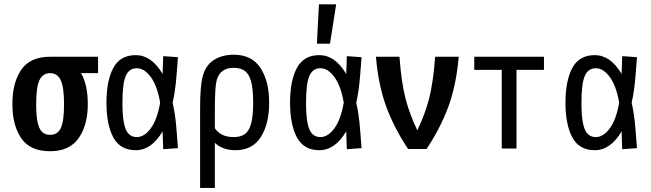

<svg xmlns="http://www.w3.org/2000/svg" viewBox="-20 -708 3102 915"><path d="M218.8 12.7Q124 12.7 81.5 -48.8Q39.1 -110.4 39.1 -211.9Q39.1 -314.5 81.5 -376Q124 -437.5 218.8 -437.5H447.3V-359.4H366.2Q398.4 -303.7 398.4 -211.9Q398.4 -111.3 354.5 -49.3Q310.5 12.7 218.8 12.7ZM218.8 -65.4Q254.9 -65.4 270 -98.1Q285.2 -130.9 285.2 -211.9Q285.2 -292 269.5 -325.7Q253.9 -359.4 218.8 -359.4Q183.6 -359.4 168 -325.7Q152.3 -292 152.3 -211.9Q152.3 -157.2 159.2 -125.5Q166 -93.8 180.2 -79.6Q194.3 -65.4 218.8 -65.4Z M627 7.8Q552.7 7.8 520 -53.2Q487.3 -114.3 487.3 -218.8Q487.3 -323.2 520 -384.3Q552.7 -445.3 627 -445.3Q664.1 -445.3 696.3 -422.9Q728.5 -400.4 754.9 -355.5L757.8 -440.4L828.1 -435.5L821.3 -348.6Q815.4 -272.5 802.7 -218.8Q815.4 -165 821.3 -88.9L828.1 -2L757.8 2.9L754.9 -82Q728.5 -37.1 696.3 -14.6Q664.1 7.8 627 7.8ZM631.8 -54.7Q668 -54.7 698.7 -96.7Q729.5 -138.7 743.2 -218.8Q729.5 -298.8 698.7 -340.8Q668 -382.8 631.8 -382.8Q595.7 -382.8 579.6 -346.7Q563.5 -310.5 563.5 -218.8Q563.5 -156.2 570.8 -120.6Q578.1 -85 593.3 -69.8Q608.4 -54.7 631.8 -54.7Z M933.6 -187.5Q933.6 -293 944.3 -337.9Q958 -395.5 998 -421.4Q1038.1 -447.3 1093.8 -447.3Q1179.7 -447.3 1221.2 -384.3Q1262.7 -321.3 1262.7 -218.8Q1262.7 -117.2 1222.7 -54.7Q1182.6 7.8 1102.5 7.8Q1041 7.8 1003.9 -27.3V187.5H933.6ZM1093.8 -54.7Q1127.9 -54.7 1147.9 -69.8Q1168 -85 1177.2 -120.6Q1186.5 -156.2 1186.5 -218.8Q1186.5 -282.2 1177.2 -317.9Q1168 -353.5 1147.9 -369.1Q1127.9 -384.8 1093.8 -384.8Q1029.3 -384.8 1012.7 -326.2Q1003.9 -293 1003.9 -187.5V-96.7Q1032.2 -54.7 1093.8 -54.7Z M1502 7.8Q1427.7 7.8 1395 -53.2Q1362.3 -114.3 1362.3 -218.8Q1362.3 -323.2 1395 -384.3Q1427.7 -445.3 1502 -445.3Q1539.1 -445.3 1571.3 -422.9Q1603.5 -400.4 1629.9 -355.5L1632.8 -440.4L1703.1 -435.5L1696.3 -348.6Q1690.4 -272.5 1677.7 -218.8Q1690.4 -165 1696.3 -88.9L1703.1 -2L1632.8 2.9L1629.9 -82Q1603.5 -37.1 1571.3 -14.6Q1539.1 7.8 1502 7.8ZM1506.8 -54.7Q1543 -54.7 1573.7 -96.7Q1604.5 -138.7 1618.2 -218.8Q1604.5 -298.8 1573.7 -340.8Q1543 -382.8 1506.8 -382.8Q1470.7 -382.8 1454.6 -346.7Q1438.5 -310.5 1438.5 -218.8Q1438.5 -156.2 1445.8 -120.6Q1453.1 -85 1468.3 -69.8Q1483.4 -54.7 1506.8 -54.7ZM1582 -687.5 1552.7 -500H1490.2L1500 -687.5Z M1924.8 2Q1859.4 -95.7 1821.3 -198.2Q1783.2 -300.8 1771.5 -437.5H1883.8Q1892.6 -316.4 1912.1 -240.2Q1931.6 -164.1 1968.8 -86.9Q2005.9 -164.1 2025.4 -240.2Q2044.9 -316.4 2053.7 -437.5H2166Q2154.3 -300.8 2116.2 -198.2Q2078.1 -95.7 2012.7 2Z M2441.4 -375V0H2371.1V-375H2240.2V-437.5H2572.3V-375Z M2814.5 7.8Q2740.2 7.8 2707.5 -53.2Q2674.8 -114.3 2674.8 -218.8Q2674.8 -323.2 2707.5 -384.3Q2740.2 -445.3 2814.5 -445.3Q2851.6 -445.3 2883.8 -422.9Q2916 -400.4 2942.4 -355.5L2945.3 -440.4L3015.6 -435.5L3008.8 -348.6Q3002.9 -272.5 2990.2 -218.8Q3002.9 -165 3008.8 -88.9L3015.6 -2L2945.3 2.9L2942.4 -82Q2916 -37.1 2883.8 -14.6Q2851.6 7.8 2814.5 7.8ZM2819.3 -54.7Q2855.5 -54.7 2886.2 -96.7Q2917 -138.7 2930.7 -218.8Q2917 -298.8 2886.2 -340.8Q2855.5 -382.8 2819.3 -382.8Q2783.2 -382.8 2767.1 -346.7Q2751 -310.5 2751 -218.8Q2751 -156.2 2758.3 -120.6Q2765.6 -85 2780.8 -69.8Q2795.9 -54.7 2819.3 -54.7Z"/></svg>

Font: Sudo Variable
Style: Regular
Weight: 400
Monospace: yes
Designer: Jens Kutilek
Foundry: Jens Kutilek
Version: Version 0.040